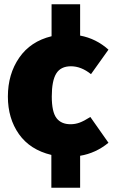

<svg xmlns="http://www.w3.org/2000/svg" viewBox="-20 -716 529 901"><path d="M356 165H221V11Q121 -13 69 -86.5Q17 -160 17 -263Q17 -368 70 -445Q123 -522 222 -546V-696H356V-549Q431 -535 489 -483L407 -368Q361 -405 313 -405Q265 -405 244 -371Q223 -337 223 -263Q223 -191 245 -162Q267 -133 311 -133Q333 -133 353.5 -140.5Q374 -148 404 -167L489 -46Q429 3 356 15Z"/></svg>

Font: Trujillo Black
Style: Regular
Weight: 900
Designer: Fira Sans original fonts by bBox Type GmbH, Carrois Corporate GbR, & Edenspiekermann AG / Changes by Cristiano Sobral
Foundry: Fira Sans original fonts by bBox Type GmbH, Carrois Corporate GbR, & Edenspiekermann AG / Changes by Cristiano Sobral
Version: Version 4.301;July 28, 2020;FontCreator 13.0.0.2655 64-bit